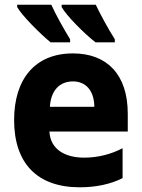

<svg xmlns="http://www.w3.org/2000/svg" viewBox="-20 -786 603 816"><path d="M386 -606H468V-619C437 -668 405 -728 387 -766H242V-756C262 -720 337 -644 386 -606ZM195 -606H278V-619C248 -668 216 -726 198 -766H53V-756C72 -721 151 -642 195 -606ZM319 10C387 10 450 -3 501 -29V-156C453 -131 397 -116 338 -116C255 -116 194 -152 190 -227H523V-303C523 -468 436 -559 290 -559C128 -559 40 -449 40 -276C40 -92 138 10 319 10ZM381 -332H192C196 -401 233 -440 290 -440C344 -440 380 -402 381 -332Z"/></svg>

Font: Noto Sans Mono SemiCondensed ExtraBold
Style: Regular
Weight: 800
Width: 4
Designer: Monotype Design Team
Foundry: Monotype Imaging Inc.
Version: Version 2.014